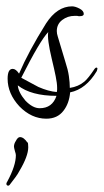

<svg xmlns="http://www.w3.org/2000/svg" viewBox="-28 -372 327 605"><path d="M118 2Q71 2 33 -37Q-4 -77 -4 -124Q-4 -155 12 -155Q22 -155 32 -140Q62 -210 117 -298Q152 -352 199 -352Q209 -352 222.5 -345Q236 -338 236 -328Q236 -321 223 -321Q222 -321 220 -321Q218 -321 215 -322H207Q185 -322 168 -309Q151 -296 151 -274Q151 -266 154 -257L178 -177Q186 -153 189 -132.5Q192 -112 192 -95Q219 -99 238 -115Q250 -125 270 -155Q273 -159 276 -159Q279 -159 279 -155Q279 -154 277 -148Q243 -91 193 -81Q190 -46 172 -23Q153 2 118 2ZM151 -82Q152 -86 152 -89Q152 -92 152 -96Q152 -109 147.5 -131.5Q143 -154 135 -187Q120 -250 124 -271Q98 -244 39 -127Q58 -117 71.5 -109.5Q85 -102 93 -98Q109 -91 123.5 -87Q138 -83 151 -82ZM97 -31Q137 -31 150 -70Q70 -70 28 -103Q30 -81 52 -55Q75 -31 97 -31ZM-2 213Q-6 213 -7.5 209.5Q-9 206 -5 200Q22 150 22 117Q22 113 19 104Q16 93 16 90Q16 81 22 72Q28 60 35 60Q47 60 59 78V76Q60 76 60.5 82.5Q61 89 61 92Q61 120 33 167Q29 175 21 186Q13 197 2 211Q0 213 -2 213Z"/></svg>

Font: Love Light
Style: Regular
Weight: 400
Designer: Robert E. Leuschke
Foundry: Robert E. Leuschke
Version: Version 1.010; ttfautohint (v1.8.3)